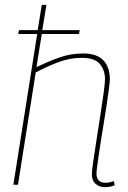

<svg xmlns="http://www.w3.org/2000/svg" viewBox="-20 -760 528 790"><path d="M377 -46Q377 -8 414 -8Q431 -8 448 -15L452 2Q441 7 430.5 8.5Q420 10 411 10Q389 10 373.5 -3.5Q358 -17 358 -43Q358 -56 363.5 -94.5Q369 -133 377 -184Q385 -235 393 -286.5Q401 -338 406.5 -378Q412 -418 412 -434Q412 -472 390.5 -497Q369 -522 316 -522Q267 -522 221 -504.5Q175 -487 127 -462L54 0H35L133 -620H55L58 -636H135L152 -740H171L154 -636H308L305 -620H152L130 -484Q176 -506 223 -523Q270 -540 322 -540Q379 -540 405.5 -511.5Q432 -483 432 -435Q432 -423 428 -393Q424 -363 418 -322.5Q412 -282 404.5 -238Q397 -194 391 -154Q385 -114 381 -85Q377 -56 377 -46Z"/></svg>

Font: Georama Thin
Style: Italic
Weight: 100
Italic angle: -9°
Designer: Jean-Baptiste Levee
Foundry: Production Type
Version: Version 1.000